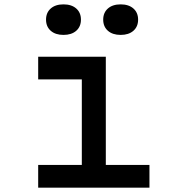

<svg xmlns="http://www.w3.org/2000/svg" viewBox="-20 -860 790 880"><path d="M465 -600V-104H665V0H155V-104H355V-496H155V-600ZM191 -770Q191 -802 212.5 -821Q234 -840 271 -840Q308 -840 329.5 -821Q351 -802 351 -770Q351 -738 329.5 -719Q308 -700 271 -700Q234 -700 212.5 -719Q191 -738 191 -770ZM453 -770Q453 -802 474.5 -821Q496 -840 533 -840Q570 -840 591.5 -821Q613 -802 613 -770Q613 -738 591.5 -719Q570 -700 533 -700Q496 -700 474.5 -719Q453 -738 453 -770Z"/></svg>

Font: Martian Mono Custom sWd Rg
Style: Regular
Weight: 400
Width: 6
Monospace: yes
Designer: Alex Havermale
Foundry: Evil Martians
Version: Version 1.000